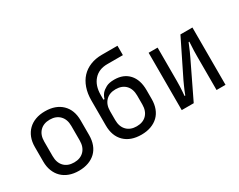

<svg xmlns="http://www.w3.org/2000/svg" viewBox="-92 -1158 1983 1595"><g transform="rotate(-30 900.0 -360.0)"><path d="M170 -205Q170 -142 204.5 -106Q239 -70 300 -70Q360 -70 395 -106Q430 -142 430 -205V-345Q430 -408 395 -444Q360 -480 300 -480Q240 -480 205 -444Q170 -408 170 -345ZM80 -345Q80 -395 95.5 -434.5Q111 -474 139.5 -502Q168 -530 208.5 -545Q249 -560 300 -560Q402 -560 461 -503Q520 -446 520 -346V-205Q520 -155 505 -115Q490 -75 461.5 -47.5Q433 -20 392 -5Q351 10 300 10Q249 10 208.5 -5Q168 -20 139.5 -48Q111 -76 95.5 -116Q80 -156 80 -205Z M680 -445Q680 -511 698.5 -564Q717 -617 751 -653.5Q785 -690 834.5 -710Q884 -730 945 -730H1095V-640H945Q864 -640 817 -587.5Q770 -535 770 -445V-400H780Q788 -428 806 -450Q823 -469 852 -484.5Q881 -500 930 -500Q1019 -500 1069.5 -444.5Q1120 -389 1120 -290V-205Q1120 -155 1105 -115Q1090 -75 1061.5 -47.5Q1033 -20 992 -5Q951 10 900 10Q797 10 738.5 -47Q680 -104 680 -205ZM770 -205Q770 -142 805 -106Q840 -70 900 -70Q961 -70 995.5 -106Q1030 -142 1030 -205V-290Q1030 -353 995.5 -389Q961 -425 900 -425Q840 -425 805 -389Q770 -353 770 -290Z M1290 -550H1376V-230Q1376 -204 1375 -178.5Q1374 -153 1372.5 -133.5Q1371 -114 1370 -102Q1369 -90 1369 -90H1376Q1384 -110 1392 -131Q1400 -148 1408.5 -168.5Q1417 -189 1426 -207L1595 -550H1710V0H1624V-322Q1624 -381 1627 -420Q1628 -442 1629 -461H1622Q1615 -444 1607 -425Q1600 -408 1591 -387.5Q1582 -367 1571 -344L1405 0H1290Z"/></g></svg>

Font: JetBrainsMono NF
Style: Regular
Weight: 400
Monospace: yes
Designer: Philipp Nurullin, Konstantin Bulenkov
Foundry: JetBrains
Version: Version 1.0.2; ttfautohint (v1.8.3)